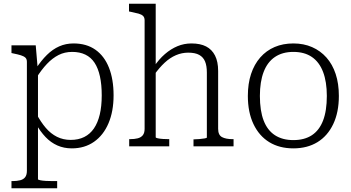

<svg xmlns="http://www.w3.org/2000/svg" viewBox="-20 -778 1868 1021"><path d="M284 223H41V185H46Q70 185 87.5 180.5Q105 176 114 164Q123 152 123 130V-449Q123 -464 115 -471.5Q107 -479 91 -484Q75 -489 50 -494L41 -496V-537H170L181 -408L182 -401V175Q182 178 194 180.5Q206 183 224 184Q242 185 261 185H284ZM362 11Q320 11 285 -4.5Q250 -20 222 -49.5Q194 -79 170 -121L174 -172Q197 -129 223.5 -98Q250 -67 283 -50.5Q316 -34 356 -34Q397 -34 428 -49.5Q459 -65 479.5 -95Q500 -125 510.5 -169Q521 -213 521 -271Q521 -328 511.5 -371.5Q502 -415 483 -444Q464 -473 434 -487.5Q404 -502 364 -502Q324 -502 291.5 -485.5Q259 -469 230 -438.5Q201 -408 174 -365L171 -413Q199 -456 229.5 -486Q260 -516 295 -531.5Q330 -547 371 -547Q440 -547 487.5 -513.5Q535 -480 559.5 -418Q584 -356 584 -271Q584 -186 557 -122.5Q530 -59 480 -24Q430 11 362 11Z M808 -758V-48Q808 -45 819.5 -42.5Q831 -40 847 -39Q863 -38 876 -38H880V0H667V-38H671Q695 -38 712.5 -42.5Q730 -47 739.5 -59Q749 -71 749 -93V-670Q749 -685 741 -693Q733 -701 717 -705.5Q701 -710 676 -715L666 -717V-758ZM1222 0H1009V-37H1012Q1025 -37 1041 -38.5Q1057 -40 1068.5 -42Q1080 -44 1080 -47V-392Q1080 -428 1070.5 -451Q1061 -474 1039.5 -486Q1018 -498 981 -498Q947 -498 915.5 -484.5Q884 -471 855.5 -444.5Q827 -418 800 -380L797 -421Q825 -463 857 -490.5Q889 -518 924 -532.5Q959 -547 998 -547Q1045 -547 1076 -531Q1107 -515 1123.5 -482.5Q1140 -450 1140 -401V-93Q1140 -60 1160.5 -49Q1181 -38 1217 -38H1222Z M1782 -268Q1782 -181 1752 -118Q1722 -55 1668 -22Q1614 11 1540 11Q1466 11 1412 -22Q1358 -55 1328 -118Q1298 -181 1298 -268Q1298 -333 1315 -384.5Q1332 -436 1364 -472.5Q1396 -509 1440.5 -528Q1485 -547 1540 -547Q1595 -547 1639.5 -527.5Q1684 -508 1716 -472Q1748 -436 1765 -384.5Q1782 -333 1782 -268ZM1362 -268Q1362 -189 1382 -137Q1402 -85 1442 -59Q1482 -33 1540 -33Q1599 -33 1638.5 -59Q1678 -85 1698 -137Q1718 -189 1718 -268Q1718 -343 1698 -395.5Q1678 -448 1638.5 -475Q1599 -502 1540 -502Q1482 -502 1442 -475Q1402 -448 1382 -395.5Q1362 -343 1362 -268Z"/></svg>

Font: Roboto Serif SemiCondensed ExtraLight
Style: Regular
Weight: 250
Width: 4
Designer: Greg Gazdowicz
Foundry: Commercial Type
Version: Version 1.007